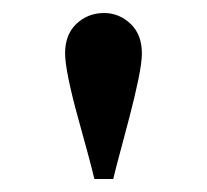

<svg xmlns="http://www.w3.org/2000/svg" viewBox="-20 -740 318 295"><path d="M125 -465Q122 -478 115 -504Q108 -530 99.5 -560.5Q91 -591 85.5 -617.5Q80 -644 80 -658Q80 -687 97.5 -703.5Q115 -720 140 -720Q163 -720 180.5 -703.5Q198 -687 198 -658Q198 -644 192.5 -617.5Q187 -591 179 -560.5Q171 -530 164 -504Q157 -478 154 -465Z"/></svg>

Font: Inclusive Sans
Style: Regular
Weight: 400
Designer: Olivia King
Foundry: Olivia King
Version: Version 2.004